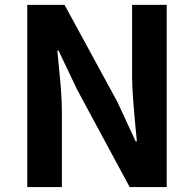

<svg xmlns="http://www.w3.org/2000/svg" viewBox="-20 -760 788 780"><path d="M90.8 0V-740.2H242.2L457 -345.7L531.2 -185.5H536.1Q516.6 -378.9 516.6 -445.3V-740.2H657.2V0H506.8L293 -396.5L217.8 -554.7H212.9Q213.9 -541 220.2 -479Q226.6 -417 229 -376Q231.4 -335 231.4 -296.9V0Z"/></svg>

Font: Bpmf Zihi Sans Bold
Style: Bold
Weight: 700
Foundry: But Ko
Version: Version 1.320